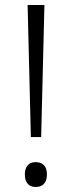

<svg xmlns="http://www.w3.org/2000/svg" viewBox="-20 -978 286 765"><path d="M144 -432 157 -958H90L103 -432ZM79 -283C79 -250 95 -233 122 -233C151 -233 167 -250 167 -283C167 -315 151 -332 122 -332C95 -332 79 -315 79 -283Z"/></svg>

Font: Noto Sans Khmer UI Light
Style: Regular
Weight: 300
Designer: Danh Hong and the Monotype Design Team
Foundry: Monotype Imaging Inc.
Version: Version 2.002